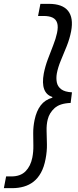

<svg xmlns="http://www.w3.org/2000/svg" viewBox="-64 -832 403 998"><path d="M-43.9 146 -32.2 85H-4.9Q42.5 85 68.8 58.3Q95.2 31.7 104 -12.7Q109.9 -43 109.4 -74.5Q108.9 -106 108.6 -139.4Q108.4 -172.9 115.7 -208.5Q125.5 -255.4 147.7 -284.4Q169.9 -313.5 208 -324.2V-328.1Q176.8 -337.9 165.5 -368.7Q154.3 -399.4 163.6 -450.2Q170.9 -487.3 184.8 -524.4Q198.7 -561.5 212.4 -596.2Q226.1 -630.9 232.4 -660.6Q239.3 -692.9 233.2 -712.4Q227.1 -731.9 209.2 -740.5Q191.4 -749 162.1 -749H133.8L146 -812H189.9Q260.7 -812 289.8 -775.6Q318.8 -739.3 305.7 -669.4Q298.3 -630.9 283 -592.5Q267.6 -554.2 252.4 -518.1Q237.3 -481.9 231.4 -450.2Q227.1 -425.3 231.4 -403.6Q235.8 -381.8 254.4 -367.9Q272.9 -354 310.1 -352.1L303.2 -296.9Q247.1 -294.9 219.7 -270Q192.4 -245.1 184.1 -211.4Q177.2 -184.1 178.2 -151.6Q179.2 -119.1 179.9 -82.5Q180.7 -45.9 172.9 -5.4Q165 36.6 148.9 65.7Q132.8 94.7 110.4 112.3Q87.9 129.9 59.8 137.9Q31.7 146 0 146Z"/></svg>

Font: Reddit Sans
Style: Italic
Weight: 400
Italic angle: -11.25°
Designer: Stephen Hutchings
Version: Version 1.013